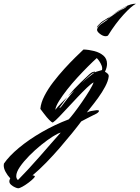

<svg xmlns="http://www.w3.org/2000/svg" viewBox="-209 -649 748 1028"><path d="M-112 359Q-117 359 -128.5 354Q-140 349 -149.5 340.5Q-159 332 -159 322Q-159 316 -156 310L-154 306Q-169 290 -179 271.5Q-189 253 -189 237Q-189 230 -188 227Q-161 187 -107.5 142.5Q-54 98 15.5 58Q85 18 159 -10Q168 -19 188 -45Q208 -71 230.5 -103.5Q253 -136 270.5 -165Q288 -194 292 -208Q279 -201 256.5 -179.5Q234 -158 208 -130.5Q182 -103 156 -75Q130 -47 108.5 -24.5Q87 -2 74 7Q68 7 54.5 -7Q41 -21 27.5 -39Q14 -57 7 -66Q10 -99 29 -136Q48 -173 76.5 -210Q105 -247 135.5 -280.5Q166 -314 193.5 -341Q221 -368 238 -384Q267 -383 296 -375.5Q325 -368 344.5 -351.5Q364 -335 364 -307Q364 -298 361.5 -287.5Q359 -277 353 -265Q362 -260 368 -254Q374 -248 373 -239Q370 -215 354 -185Q338 -155 317 -126Q296 -97 278.5 -75.5Q261 -54 256 -47Q270 -53 278.5 -54.5Q287 -56 301 -58Q305 -59 308 -59Q311 -59 313 -59Q321 -59 321 -55Q321 -51 315 -46Q309 -41 304 -39Q300 -37 286 -30Q272 -23 255.5 -14.5Q239 -6 226 1Q206 28 176 65Q146 102 111 142.5Q76 183 38.5 221.5Q1 260 -35 290Q-28 290 -24 293Q-19 295 -29 305.5Q-39 316 -55.5 328.5Q-72 341 -88 350Q-104 359 -112 359ZM87 -61Q98 -75 118 -96Q138 -117 151 -129L110 -73Q109 -72 109 -71Q109 -70 113 -72.5Q117 -75 119 -78Q132 -95 150.5 -119Q169 -143 190 -165Q181 -157 172 -149.5Q163 -142 155 -134Q188 -174 222.5 -207Q257 -240 270 -252Q274 -255 280 -259.5Q286 -264 295 -265Q297 -266 299.5 -264.5Q302 -263 301 -262Q304 -264 306.5 -265Q309 -266 310 -266Q318 -268 327.5 -271Q337 -274 337 -274Q340 -285 335 -298Q330 -311 322 -322.5Q314 -334 309 -338Q289 -320 262 -293Q235 -266 205.5 -234Q176 -202 150.5 -169.5Q125 -137 107.5 -109Q90 -81 87 -61ZM229 -204Q249 -223 268 -238Q287 -253 298 -261Q287 -259 266 -240Q245 -221 229 -204ZM-113 315Q-90 292 -59 258.5Q-28 225 4.5 188Q37 151 66 117.5Q95 84 116 61Q102 64 73.5 82Q45 100 11.5 127Q-22 154 -52.5 185Q-83 216 -102.5 244.5Q-122 273 -122 294Q-122 307 -113 315ZM357 -455Q342 -455 325 -468.5Q308 -482 311 -493Q316 -508 330 -518Q344 -528 362 -540Q369 -544 367.5 -544.5Q366 -545 367 -547Q326 -523 312 -503Q308 -497 310.5 -504.5Q313 -512 331 -528Q339 -535 349 -540.5Q359 -546 378 -559L389 -567L371 -552L368 -548L382 -558Q396 -568 417 -582.5Q438 -597 454 -603Q459 -605 466.5 -611.5Q474 -618 470 -616Q454 -608 430 -593Q406 -578 389 -567Q424 -593 458.5 -611.5Q493 -630 519 -629Q494 -616 452 -570Q410 -524 370 -460Q366 -455 357 -455Z"/></svg>

Font: Smooch
Style: Regular
Weight: 400
Designer: Robert E. Leuschke
Foundry: Robert E. Leuschke
Version: Version 1.010; ttfautohint (v1.8.3)